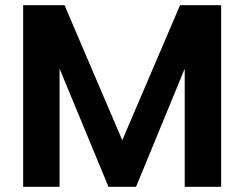

<svg xmlns="http://www.w3.org/2000/svg" viewBox="-20 -718 939 738"><path d="M69 -698H228L450 -179L672 -698H830V0H690V-454L503 0H397L209 -454V0H69Z"/></svg>

Font: SVN-Poppins SemiBold
Style: Regular
Weight: 600
Designer: Ninad Kale (Devanagari), Jonny Pinhorn (Latin)
Foundry: Indian Type Foundry
Version: Version 3.002 2017